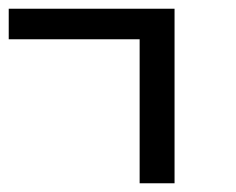

<svg xmlns="http://www.w3.org/2000/svg" viewBox="-20 -420 540 440"><path d="M300 0H380V-400H0V-330H300Z"/></svg>

Font: KetosagCBd
Style: Regular
Weight: 500
Designer: gluk
Foundry: gluk
Version: Version 00.0024